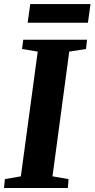

<svg xmlns="http://www.w3.org/2000/svg" viewBox="-29 -942 474 962"><path d="M-9 0 -4.5 -44.5 75.5 -58.5 160 -683.5 81.5 -696.5 87.5 -743H407L402 -696.5L318 -683.5L234 -58.5L314.5 -44.5L311 0ZM122.5 -921.5H424.5L411.5 -828H109.5Z"/></svg>

Font: Merriweather 36pt ExtraBold
Style: Italic
Weight: 800
Italic angle: -7.8°
Version: Version 2.101